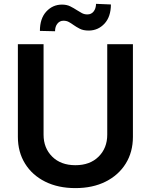

<svg xmlns="http://www.w3.org/2000/svg" viewBox="-20 -954 774 985"><path d="M530.2 -727.3H661.9V-252.1Q661.9 -174 625 -114.7Q588.1 -55.4 521.8 -22.2Q455.6 11 366.8 11Q278.1 11 211.6 -22.2Q145.2 -55.4 108.5 -114.7Q71.7 -174 71.7 -252.1V-727.3H203.5V-263.1Q203.5 -194.6 247.7 -150.6Q291.9 -106.5 366.8 -106.5Q441.8 -106.5 486 -150.6Q530.2 -194.6 530.2 -263.1ZM262.4 -793.7 184.7 -795.5Q184.7 -859 217.5 -894.7Q250.4 -930.4 297.9 -930.4Q322.8 -930.4 340.7 -921.3Q358.7 -912.3 374.3 -902Q387.4 -893.5 400.2 -886.7Q413 -880 428.3 -880Q448.5 -880 460.4 -895.2Q472.3 -910.5 472.7 -934.3L549 -931.1Q548.7 -867.9 516 -832.7Q483.3 -797.6 435.7 -797.2Q407.3 -797.2 389.4 -806.5Q371.4 -815.7 356.9 -826Q345.2 -834.5 333.3 -841.1Q321.4 -847.7 305.4 -847.7Q286.6 -847.7 274.5 -832.7Q262.4 -817.8 262.4 -793.7Z"/></svg>

Font: Inter Zeller Semi Bold
Style: Regular
Weight: 600
Designer: Rasmus Andersson; Joe Bland
Foundry: zeller
Version: Version 3.015;git-dec3a8cb1